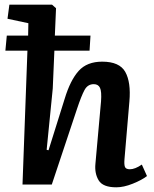

<svg xmlns="http://www.w3.org/2000/svg" viewBox="-20 -787 655 819"><path d="M476 12Q419 12 401 -17.5Q383 -47 387 -88L411 -355Q414 -397 406.5 -412.5Q399 -428 380 -428Q354 -428 340.5 -403Q327 -378 309 -324L201 0H76L97 -571H3L9 -635H100L101 -688L12 -707L20 -767H202L219 -752L214 -635H366L362 -571H212L205 -409L179 -148L187 -146L256 -366Q280 -445 315.5 -484.5Q351 -524 416 -524Q490 -524 514.5 -480Q539 -436 532 -355L511 -108Q509 -85 513 -75Q517 -65 534 -65Q556 -65 585 -85L607 -36Q585 -19 546.5 -3.5Q508 12 476 12Z"/></svg>

Font: Literata 12pt SemiBold
Style: Italic
Weight: 600
Italic angle: -2°
Designer: Latin by Veronika Burian and Jose Scaglione. Greek by Irene Vlachou. Cyrillic by Vera Evstafieva
Foundry: TypeTogether
Version: Version 3.002